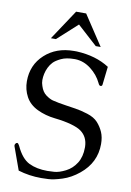

<svg xmlns="http://www.w3.org/2000/svg" viewBox="-101 -986 727 1066"><g transform="rotate(10 262.5 -452.5)"><path d="M127 -754.9 239.3 -924.3H295.9L407.7 -754.9H379.9L267.6 -856.9L155.3 -754.9ZM418.5 -189.5V-194.8Q417 -250 376.5 -279.3Q357.9 -293 318.8 -304Q279.8 -314.9 225.8 -320.8Q171.9 -326.7 126 -348.6Q80.1 -370.6 58.6 -410.4Q37.1 -450.2 37.1 -497.1Q37.1 -588.9 101.8 -648.2Q166.5 -707.5 266.1 -707.5H280.8Q389.6 -702.6 465.8 -653.3L454.1 -550.8Q453.1 -542 444.8 -542H442.9Q436.5 -542.5 430.7 -555.7Q409.7 -599.6 369.6 -630.6Q329.6 -661.6 283.2 -663.6H275.4Q230.5 -663.6 201.4 -649.7Q172.4 -635.7 159.2 -621.8Q146 -607.9 137.2 -589.8Q128.4 -571.8 124.5 -553.2Q120.6 -534.7 120.6 -518.1Q120.6 -501.5 126.5 -485.4Q136.7 -452.6 158.7 -436.8Q180.7 -420.9 198 -416.5Q215.3 -412.1 232.9 -408.9Q250.5 -405.8 273.9 -402.1Q297.4 -398.4 328.4 -393.8Q359.4 -389.2 398.4 -377Q437.5 -364.7 458.3 -341.8Q479 -318.8 491.2 -290.8Q503.4 -262.7 503.4 -224.1Q503.4 -119.6 418.5 -50.3Q374.5 -14.2 326.4 1.2Q278.3 16.6 248.5 17.8Q218.8 19 208.5 19Q140.6 19 78.6 0L32.2 -128.9Q31.2 -131.3 31.2 -135Q31.2 -138.7 34.9 -144.3Q38.6 -149.9 44.9 -149.9Q50.8 -148.4 57.1 -135.7Q88.4 -67.9 131.6 -46.9Q174.8 -25.9 234.9 -25.9Q247.6 -25.9 274.2 -27.6Q300.8 -29.3 337.2 -47.6Q373.5 -65.9 396 -101.8Q418.5 -137.7 418.5 -189.5Z"/></g></svg>

Font: Caudex
Style: Regular
Weight: 400
Version: Version 1.04